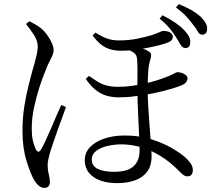

<svg xmlns="http://www.w3.org/2000/svg" viewBox="-20 -852 1040 931"><path d="M547 36Q502 36 467 23.5Q432 11 411.5 -14Q391 -39 391 -75Q391 -112 417 -139Q443 -166 487 -180.5Q531 -195 585 -195Q657 -195 714.5 -176.5Q772 -158 814 -133.5Q856 -109 878 -89Q895 -74 905 -59Q915 -44 915 -26Q915 -14 909 -5.5Q903 3 890 3Q878 3 868.5 -4Q859 -11 849 -22Q804 -68 757 -96.5Q710 -125 662.5 -138.5Q615 -152 568 -152Q537 -152 504 -145Q471 -138 448 -121.5Q425 -105 425 -78Q425 -48 453 -33.5Q481 -19 534 -19Q599 -19 628 -46Q657 -73 657 -124Q657 -148 655 -186.5Q653 -225 651 -268.5Q649 -312 647.5 -353Q646 -394 646 -424Q646 -449 646.5 -476Q647 -503 646.5 -526Q646 -549 645 -563Q644 -588 625.5 -599Q607 -610 592 -614L624 -628Q640 -625 654 -621.5Q668 -618 680 -613.5Q692 -609 702 -602Q711 -597 712.5 -589Q714 -581 710 -567Q701 -541 698.5 -502.5Q696 -464 696 -419Q696 -381 699 -333.5Q702 -286 705.5 -239Q709 -192 712 -153Q715 -114 715 -92Q715 -50 694.5 -21Q674 8 636 22Q598 36 547 36ZM196 59Q182 59 170 50Q158 41 146 22Q128 -9 108.5 -72Q89 -135 89 -218Q89 -280 98 -336.5Q107 -393 118.5 -438Q130 -483 137 -509Q142 -526 148 -547Q154 -568 158.5 -589Q163 -610 163 -626Q163 -655 144 -683.5Q125 -712 106 -736L123 -749Q136 -742 149.5 -734.5Q163 -727 176 -717Q192 -705 206.5 -685.5Q221 -666 230.5 -645.5Q240 -625 240 -609Q240 -597 234.5 -584Q229 -571 219 -552Q209 -533 197 -500Q186 -475 171.5 -430Q157 -385 145.5 -332.5Q134 -280 134 -231Q134 -191 140 -167.5Q146 -144 154 -127Q160 -117 166 -116.5Q172 -116 178 -126Q186 -138 199 -165.5Q212 -193 226.5 -227Q241 -261 254.5 -292.5Q268 -324 277 -343L300 -333Q293 -312 282 -283Q271 -254 260 -223Q249 -192 240 -165.5Q231 -139 226 -123Q219 -100 215 -82.5Q211 -65 211 -52Q211 -28 216.5 -7Q222 14 222 31Q222 44 215 51.5Q208 59 196 59ZM556 -380Q523 -380 495 -388.5Q467 -397 443 -416.5Q419 -436 396 -469L411 -484Q432 -470 451 -457.5Q470 -445 494.5 -438Q519 -431 553 -431Q591 -431 622.5 -436Q654 -441 674 -445Q712 -453 744 -463.5Q776 -474 798 -483Q819 -492 827.5 -497Q836 -502 840 -502Q845 -502 853.5 -500.5Q862 -499 870 -495Q878 -491 883.5 -485.5Q889 -480 889 -471Q889 -462 882 -453Q875 -444 857 -437Q821 -423 771 -410.5Q721 -398 676 -391Q644 -386 616 -383Q588 -380 556 -380ZM570 -606Q539 -606 514.5 -613Q490 -620 469.5 -636.5Q449 -653 429 -680L443 -694Q474 -674 499.5 -665Q525 -656 557 -656Q607 -656 651 -665.5Q695 -675 717 -682Q743 -691 754.5 -696.5Q766 -702 773 -702Q792 -702 805 -694.5Q818 -687 818 -673Q818 -665 813 -658.5Q808 -652 799 -648Q784 -641 757 -634Q730 -627 697 -620.5Q664 -614 630.5 -610Q597 -606 570 -606ZM877 -619Q865 -620 855.5 -635Q846 -650 834 -671Q821 -692 803 -714Q785 -736 754 -762L768 -778Q805 -759 830.5 -741.5Q856 -724 873 -706Q890 -688 897 -673.5Q904 -659 902 -643Q902 -630 894.5 -624Q887 -618 877 -619ZM959 -684Q946 -685 938 -700.5Q930 -716 915 -734Q900 -754 882.5 -773Q865 -792 833 -816L847 -832Q884 -817 909 -802.5Q934 -788 952 -772Q970 -754 978 -738.5Q986 -723 984 -709Q984 -697 977 -690Q970 -683 959 -684Z"/></svg>

Font: Noto Serif JP
Style: Regular
Weight: 400
Designer: Ryoko NISHIZUKA  (kana & ideographs); Frank Grießhammer (Latin, Greek & Cyrillic); Wenlong ZHANG  (bopomofo); Sandoll Co
Foundry: Adobe
Version: Version 2.003-H1;hotconv 1.1.1;makeotfexe 2.6.0